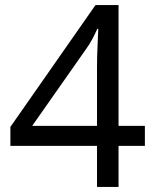

<svg xmlns="http://www.w3.org/2000/svg" viewBox="-20 -738 612 758"><path d="M552 -162H448V0H363V-162H21V-237L357 -718H448V-241H552ZM363 -466Q363 -518 365 -554.5Q367 -591 368 -624H364Q356 -605 344 -583Q332 -561 321 -546L107 -241H363Z"/></svg>

Font: Noto Sans Old Sogdian
Style: Regular
Weight: 400
Designer: Monotype Design Team
Foundry: Monotype Imaging Inc.
Version: Version 2.002; ttfautohint (v1.8.4.7-5d5b)